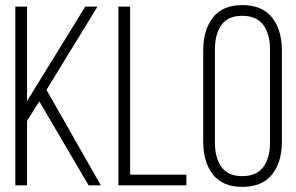

<svg xmlns="http://www.w3.org/2000/svg" viewBox="-20 -726 1160 752"><path d="M40 0V-700.2H85.9V-330.1L314 -700.2H361.8L162.1 -374L375 0H327.1L133.8 -329.1L85.9 -252.9V0Z M443.8 0V-700.2H489.7V-42H710V0Z M775.9 -170.9V-528.8Q775.9 -609.4 814.2 -657.7Q852.5 -706.1 928.7 -706.1Q1006.3 -706.1 1045.2 -657.7Q1084 -609.4 1084 -528.8V-170.9Q1084 -90.3 1045.2 -42.2Q1006.3 5.9 928.7 5.9Q852.5 5.9 814.2 -42.2Q775.9 -90.3 775.9 -170.9ZM821.8 -168Q821.8 -106.9 847.7 -71.5Q873.5 -36.1 928.7 -36.1Q984.9 -36.1 1011.2 -71.8Q1037.6 -107.4 1037.6 -168V-532.2Q1037.6 -592.8 1011.2 -628.4Q984.9 -664.1 928.7 -664.1Q873.5 -664.1 847.7 -628.7Q821.8 -593.3 821.8 -532.2Z"/></svg>

Font: Bebas Neue Book
Style: Regular
Weight: 400
Designer: Ryoichi Tsunekawa
Foundry: Ryoichi Tsunekawa
Version: Version 001.003